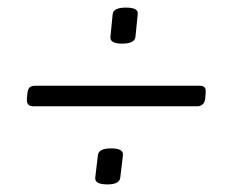

<svg xmlns="http://www.w3.org/2000/svg" viewBox="-20 -484 620 506"><path d="M302 -369Q269 -369 271 -387L277 -447Q279 -464 312 -464Q345 -464 343 -447L337 -387Q335 -369 302 -369ZM67 -204Q49 -204 51 -225L52 -236Q53 -249 58 -253.5Q63 -258 72 -258H507Q515 -258 519 -254Q523 -250 522 -238L521 -226Q520 -214 514 -209Q508 -204 501 -204ZM263 2Q229 2 231 -16L238 -75Q240 -93 273 -93Q306 -93 304 -75L297 -16Q295 2 263 2Z"/></svg>

Font: Asap Semi Expanded Semi Expanded Light
Style: Italic
Weight: 300
Width: 6
Italic angle: -6°
Designer: Pablo Cosgaya
Foundry: Omnibus-Type
Version: Version 3.001; ttfautohint (v1.8.4.7-5d5b)